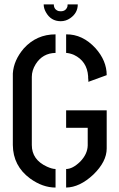

<svg xmlns="http://www.w3.org/2000/svg" viewBox="-20 -844 539 869"><path d="M177.7 -824.2H223.6Q223.6 -800.8 245.1 -793.9Q251 -793 254.9 -793Q278.3 -793 285.2 -814.5Q286.1 -820.3 286.1 -824.2H332Q332 -785.2 297.9 -761.7Q278.3 -748 254.9 -748Q210 -748 187.5 -789.1Q177.7 -806.6 177.7 -824.2ZM38.1 -187.5V-511.7Q42 -571.3 87.9 -625Q145.5 -688.5 231.4 -688.5V-604.5Q172.9 -603.5 141.6 -553.7Q124 -525.4 124 -496.1V-187.5Q124 -121.1 192.4 -89.8Q215.8 -79.1 231.4 -79.1V4.9Q172.9 4.9 116.2 -36.1Q39.1 -92.8 38.1 -187.5ZM279.3 4.9V-79.1Q308.6 -79.1 342.8 -112.3Q376 -146.5 377 -185.5V-265.6H279.3V-344.7H462.9V-171.9Q462.9 -112.3 402.3 -53.7Q340.8 3.9 279.3 4.9ZM279.3 -604.5V-688.5Q353.5 -689.5 412.1 -626Q462.9 -569.3 462.9 -503.9L379.9 -473.6Q379.9 -474.6 379.9 -476.6Q379.9 -478.5 379.9 -481Q379.9 -483.4 379.4 -486.3Q378.9 -489.3 378.9 -492.2Q378.9 -495.1 378.9 -497.1V-499Q374 -567.4 314.5 -595.7Q295.9 -603.5 279.3 -604.5Z"/></svg>

Font: Post No Bills Colombo SemiBold
Style: Regular
Weight: 600
Designer: Kosala Senevirathne, Siva Puranthara, Lasantha Premarathna, Tharique Azeez
Foundry: Mooniak
Version: Version 1.220 ; ttfautohint (v1.6)